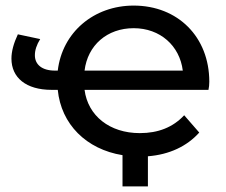

<svg xmlns="http://www.w3.org/2000/svg" viewBox="-20 -555 811 688"><path d="M21 -345C21 -277 73 -233 165 -233H187C199 -110 289 -20 419 1V113H510V5C587 -1 650 -31 694 -80L640 -142C600 -99 547 -78 481 -78C373 -78 295 -140 283 -233H727C729 -242 730 -252 730 -262C730 -423 617 -535 459 -535C316 -535 203 -439 187 -302H177C130 -302 105 -324 105 -357C105 -375 111 -394 124 -415L44 -432C29 -400 21 -371 21 -345ZM459 -454C554 -454 624 -391 635 -302H283C294 -393 364 -454 459 -454Z"/></svg>

Font: Malon Grotesk Med
Style: Regular
Weight: 500
Designer: Julieta Ulanovsky
Foundry: Julieta Ulanovsky
Version: Version 7.200